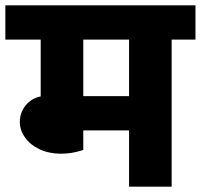

<svg xmlns="http://www.w3.org/2000/svg" viewBox="-40 -697 750 717"><path d="M690 -549H601V0H442V-210H271V-137Q229 -123 188 -123Q143 -123 108 -139.5Q73 -156 53.5 -183.5Q34 -211 34 -242Q34 -276 55.5 -303Q77 -330 112 -337V-549H-20V-677H690ZM442 -549H271V-338H442Z"/></svg>

Font: Martel Sans Black
Style: Regular
Weight: 900
Designer: Dan Reynolds and Mathieu Réguer
Foundry: Dan Reynolds and Mathieu Réguer
Version: Version 1.002; ttfautohint (v1.1) -l 5 -r 5 -G 72 -x 0 -D la